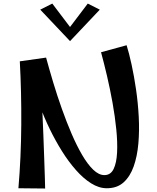

<svg xmlns="http://www.w3.org/2000/svg" viewBox="-20 -1053 880 1074"><path d="M577.5 0Q533.5 0 489.8 -27.5Q446 -55 404.8 -101.8Q363.5 -148.5 326.6 -207.5Q289.8 -266.5 258.8 -330.1Q227.8 -393.8 205.5 -455.6Q183.2 -517.5 170.5 -568.8L237.8 -730.8Q255.5 -665.8 277.5 -592.4Q299.5 -519 325.8 -445Q352 -371 380.6 -304.6Q409.2 -238.2 439.6 -186.1Q470 -134 501.4 -103.8Q532.8 -73.5 564 -73.5Q598.8 -73.5 615.4 -107.5Q632 -141.5 634.9 -199.4Q637.8 -257.2 630.5 -329.5Q623.2 -401.8 609.4 -478.9Q595.5 -556 578.4 -629.1Q561.2 -702.2 545.2 -760.8L688.2 -800Q702 -756 716.1 -691.5Q730.2 -627 741.1 -552Q752 -477 756.1 -399.5Q760.2 -322 754 -250.5Q747.8 -179 727.9 -122.5Q708 -66 671.5 -33Q635 0 577.5 0ZM232.5 1.5 83 0Q97.8 -173 99 -356Q100.2 -539 90.8 -710L237.8 -730.8L210.5 -577Q213.5 -511.8 216.6 -439.5Q219.8 -367.2 222.6 -296.6Q225.5 -226 227.4 -164.8Q229.2 -103.5 230.9 -59.9Q232.5 -16.2 232.5 1.5ZM272.5 -1033 384.2 -885.5 371.8 -823 205.2 -999ZM471 -1033 538.2 -999 371.8 -823 359.2 -885.5Z"/></svg>

Font: Marhey Light
Style: Regular
Weight: 300
Designer: Nur Syamsi & Bustanul Arifin
Foundry: Namelatype
Version: Version 1.000